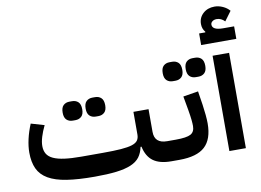

<svg xmlns="http://www.w3.org/2000/svg" viewBox="-93 -1069 1666 1226"><g transform="rotate(-10 739.5 -456.5)"><path d="M427 12Q319 12 245.5 0.5Q172 -11 126.5 -37.5Q81 -64 61 -107Q41 -150 41 -212Q41 -252 51.5 -298.5Q62 -345 82 -393L168 -368Q150 -331 140 -298Q130 -265 130 -239Q130 -209 142.5 -188Q155 -167 183 -154Q211 -141 255.5 -135Q300 -129 364 -129H504Q575 -129 621 -132.5Q667 -136 693.5 -144.5Q720 -153 730.5 -168Q741 -183 741 -206V-353H839V-206Q839 -131 921 -131H952V-27L925 0Q850 0 808.5 -30Q767 -60 753 -125H747Q739 -86 719.5 -60Q700 -34 662.5 -18Q625 -2 567.5 5Q510 12 427 12ZM499 -365Q475 -365 459.5 -379.5Q444 -394 444 -426Q444 -459 459.5 -473.5Q475 -488 499 -488H516Q540 -488 555.5 -473.5Q571 -459 571 -426Q571 -394 555.5 -379.5Q540 -365 516 -365ZM350 -365Q326 -365 310.5 -379.5Q295 -394 295 -426Q295 -459 310.5 -473.5Q326 -488 350 -488H367Q391 -488 406.5 -473.5Q422 -459 422 -426Q422 -394 406.5 -379.5Q391 -365 367 -365Z M925 -104 952 -131H977Q1047 -131 1073.5 -145.5Q1100 -160 1100 -198Q1100 -214 1097.5 -238.5Q1095 -263 1088 -304L1072 -394L1170 -410L1184 -320Q1189 -286 1192 -253.5Q1195 -221 1195 -198Q1195 -96 1143 -48Q1091 0 977 0H925ZM1172 -502Q1148 -502 1132.5 -516.5Q1117 -531 1117 -563Q1117 -596 1132.5 -610.5Q1148 -625 1172 -625H1189Q1213 -625 1228.5 -610.5Q1244 -596 1244 -563Q1244 -531 1228.5 -516.5Q1213 -502 1189 -502ZM1023 -502Q999 -502 983.5 -516.5Q968 -531 968 -563Q968 -596 983.5 -610.5Q999 -625 1023 -625H1040Q1064 -625 1079.5 -610.5Q1095 -596 1095 -563Q1095 -531 1079.5 -516.5Q1064 -502 1040 -502Z M1301 -618H1408V0H1301ZM1241 -773H1281L1282 -777Q1263 -799 1263 -830Q1263 -871 1292.5 -898Q1322 -925 1367 -925Q1394 -925 1420.5 -913Q1447 -901 1464 -881L1419 -820Q1396 -844 1367 -844Q1350 -844 1339 -835.5Q1328 -827 1328 -815Q1328 -779 1398 -779H1469V-698H1241Z"/></g></svg>

Font: IBM Plex Sans Arabic SmBld
Style: Regular
Weight: 600
Designer: Mike Abbink, Paul van der Laan, Pieter van Rosmalen, Wael Morcos, Khajak Apelian
Foundry: Bold Monday
Version: Version 1.005